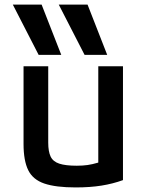

<svg xmlns="http://www.w3.org/2000/svg" viewBox="-20 -810 640 840"><path d="M149 -570 36 -790H162L248 -570ZM350 -570 237 -790H363L449 -570ZM311 10Q224 10 174 -7Q124 -24 103.5 -65.5Q83 -107 83 -180V-520H191V-186Q191 -147 201.5 -125Q212 -103 239.5 -94Q267 -85 316 -85Q342 -85 363 -88Q384 -91 407.5 -98Q431 -105 464 -118L410 -50V-520H518V-22Q474 -6 424 2Q374 10 311 10Z"/></svg>

Font: M PLUS Code Latin Expanded Medium
Style: Regular
Weight: 500
Width: 7
Designer: Coji Morishita
Foundry: UNDERFOREST DESIGN
Version: Version 1.002; ttfautohint (v1.8.3)